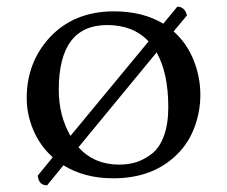

<svg xmlns="http://www.w3.org/2000/svg" viewBox="-20 -524 680 575"><path d="M511 -504Q533 -504 540 -478L500 -430Q540 -394 560 -343.5Q580 -293 580 -240Q580 -186 560 -136.5Q540 -87 500 -52Q430 10 319 10Q233 10 170 -29L121 31Q96 31 93 2L138 -53Q100 -87 80 -134Q60 -181 60 -230Q60 -337 129 -412Q202 -490 321 -490Q408 -490 469 -453ZM301 -449Q156 -449 156 -255Q156 -178 191 -117L425 -400Q379 -449 301 -449ZM449 -367 215 -83Q262 -31 337 -31Q364 -31 387 -38Q410 -45 433.5 -62.5Q457 -80 470.5 -116Q484 -152 484 -203Q484 -305 449 -367Z"/></svg>

Font: Libertinus Mono
Style: Regular
Weight: 400
Designer: Philipp H. Poll
Foundry: Khaled Hosny
Version: Version 6.7